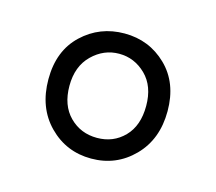

<svg xmlns="http://www.w3.org/2000/svg" viewBox="-52 -785 421 375"><g transform="rotate(15 158.5 -597.5)"><path d="M279 -599Q279 -542 244 -506.5Q209 -471 158.5 -471Q108 -471 73 -506.5Q38 -542 38 -599.5Q38 -657 73.5 -690.5Q109 -724 159 -724Q209 -724 244 -690Q279 -656 279 -599ZM103.5 -535.5Q126 -513 159 -513Q192 -513 214 -535.5Q236 -558 236 -598Q236 -638 213 -660.5Q190 -683 159 -683Q128 -683 104.5 -660Q81 -637 81 -597.5Q81 -558 103.5 -535.5Z"/></g></svg>

Font: Sanchez
Style: Regular
Weight: 400
Designer: Daniel Hernández
Foundry: LatinoType
Version: Version 1.001